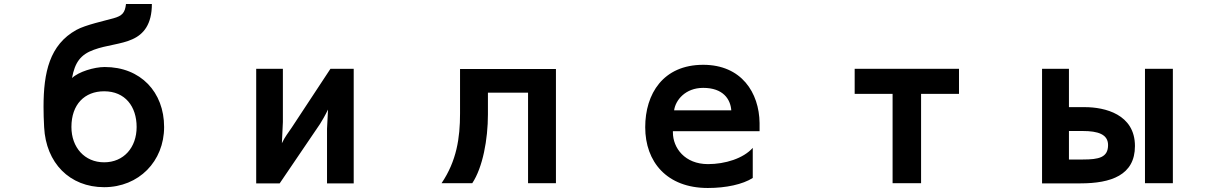

<svg xmlns="http://www.w3.org/2000/svg" viewBox="-20 -861 6040 957"><path d="M737 -841H608C603 -797 589 -782 546 -770C504 -758 406 -737 361 -712C227 -638 197 -500 197 -328C197 -296 198 -263 200 -227C209 -49 327 72 499 72C672 72 798 -57 798 -228C798 -402 681 -527 502 -527C449 -527 371 -503 339 -472C353 -549 381 -589 448 -613C510 -636 584 -640 639 -665C696 -690 737 -740 737 -841ZM499 -52C402 -52 336 -126 336 -228C336 -341 402 -406 499 -406C604 -406 661 -330 661 -228C661 -126 597 -52 499 -52Z M1610 53H1743V-518H1627L1434 -225C1419 -202 1399 -178 1385 -147L1390 -253V-518H1257V53H1374L1575 -243C1583 -255 1602 -288 1615 -315L1610 -219Z M2612 52H2751V-517H2273V-295C2273 -173 2256 -59 2181 52H2334C2386 -26 2412 -166 2412 -291V-399H2612Z M3732 26V-124C3685 -71 3594 -43 3509 -43C3393 -43 3334 -124 3334 -201V-207H3766V-248C3764 -399 3676 -538 3485 -538C3285 -538 3196 -393 3196 -227C3196 -54 3304 76 3508 76C3599 76 3682 58 3732 26ZM3625 -311H3340C3347 -362 3396 -423 3485 -423C3584 -423 3621 -367 3625 -311Z M4429 52H4571V-393H4760V-518H4240V-393H4429Z M5174 53H5365C5518 53 5637 12 5637 -133C5637 -292 5486 -327 5387 -327H5308V-518H5174ZM5687 52H5826V-518H5687ZM5378 -66H5308V-208H5377C5452 -208 5503 -192 5503 -138C5503 -76 5457 -66 5378 -66Z"/></svg>

Font: LINE Seed JP App_OTF Bold
Style: Regular
Weight: 700
Designer: LINE & Fontrix & Fontworks
Version: Version 1.009